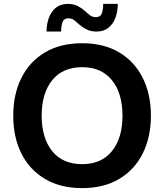

<svg xmlns="http://www.w3.org/2000/svg" viewBox="-20 -954 843 986"><path d="M48 -360Q48 -470 90 -554Q132 -638 211 -685Q290 -732 402 -732Q513 -732 592 -685Q671 -638 713 -554Q755 -470 755 -360Q755 -250 713 -166Q671 -82 592 -35Q513 12 402 12Q290 12 211 -35Q132 -82 90 -165.5Q48 -249 48 -360ZM194 -360Q194 -245 248 -178Q302 -111 402 -111Q501 -111 555 -178Q609 -245 609 -360Q609 -475 555 -542Q501 -609 402 -609Q302 -609 248 -542Q194 -475 194 -360ZM219 -792Q219 -830 231 -862.5Q243 -895 267 -914.5Q291 -934 329 -934Q359 -934 380.5 -922.5Q402 -911 418 -896Q431 -884 443 -875Q455 -866 472 -866Q496 -866 503 -886Q510 -906 510 -934H585Q585 -896 573 -863.5Q561 -831 537 -811.5Q513 -792 475 -792Q446 -792 424.5 -803Q403 -814 387 -828Q374 -840 361.5 -850Q349 -860 332 -860Q308 -860 301 -840Q294 -820 294 -792Z"/></svg>

Font: Kufam SemiBold
Style: Regular
Weight: 600
Designer: Wael Morcos, Artur Schmal
Foundry: Original Type
Version: Version 1.300; ttfautohint (v1.8.3)